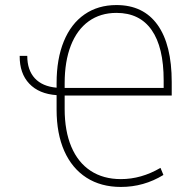

<svg xmlns="http://www.w3.org/2000/svg" viewBox="-20 -737 773 767"><path d="M206.1 -386.7V-405.3Q206.1 -501.5 234.9 -571.8Q263.7 -642.1 317.6 -679.4Q371.6 -716.8 445.3 -716.8Q552.7 -716.8 609.4 -637.7Q666 -558.6 666 -409.2V-355.5H238.3V-301.8Q238.3 -213.9 264.9 -150.9Q291.5 -87.9 342 -54.7Q392.6 -21.5 462.9 -21.5Q544.4 -21.5 621.1 -66.4L632.8 -38.1Q554.7 9.8 462.9 9.8Q383.3 9.8 325.4 -27.3Q267.6 -64.5 236.8 -133.8Q206.1 -203.1 206.1 -298.8V-356.9Q135.7 -361.8 96.9 -402.8Q58.1 -443.8 58.6 -513.7H88.9Q88.9 -457 119.1 -424.3Q149.4 -391.6 206.1 -386.7ZM633.8 -385.7V-416Q633.8 -548.3 585.9 -616.9Q538.1 -685.5 445.3 -685.5Q380.9 -685.5 334.2 -651.9Q287.6 -618.2 262.9 -554.9Q238.3 -491.7 238.3 -404.3V-385.7Z"/></svg>

Font: Pretendard Std Thin
Style: Regular
Weight: 100
Designer: Base glyphs from Inter by Rasmus Andersson; Hangeul glyphs from Noto Sans CJK(Source Han Sans) by Jang Soo-young and Kan
Foundry: Kil Hyung-jin
Version: Version 1.309